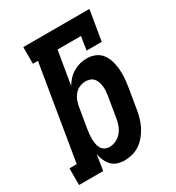

<svg xmlns="http://www.w3.org/2000/svg" viewBox="-197 -842 876 958"><g transform="rotate(-30 240.5 -363.5)"><path d="M240 8Q219 8 199.5 1.5Q180 -5 167 -19Q154 -33 146 -51Q138 -69 134 -89L120 0H-19V-96H23L113 -639H84V-735H465L436 -562H349L361 -639H226L194 -448Q205 -466 219.5 -481.5Q234 -497 252 -507.5Q270 -518 289.5 -523Q309 -528 329 -528Q355 -528 377.5 -518.5Q400 -509 414 -490Q428 -471 435 -447.5Q442 -424 444 -399Q446 -374 444 -348.5Q442 -323 438 -298L418 -178Q414 -155 407.5 -133Q401 -111 390 -90Q379 -69 363.5 -50Q348 -31 328 -17.5Q308 -4 285 2Q262 8 240 8ZM208 -88Q227 -88 246 -97Q265 -106 278 -121.5Q291 -137 298 -155.5Q305 -174 308 -193L328 -313Q330 -327 331 -340.5Q332 -354 330.5 -366.5Q329 -379 325 -391.5Q321 -404 313 -413.5Q305 -423 292.5 -427.5Q280 -432 267 -432Q250 -432 233 -425Q216 -418 204 -404Q192 -390 185.5 -373.5Q179 -357 176 -340L156 -220Q154 -206 152.5 -192Q151 -178 151.5 -164Q152 -150 154.5 -136.5Q157 -123 163.5 -112Q170 -101 182 -94.5Q194 -88 208 -88Z"/></g></svg>

Font: Iosevka Gothic
Style: Bold Italic
Weight: 700
Italic angle: -9°
Monospace: yes
Designer: Belleve Invis
Foundry: Belleve Invis
Version: Version 15.5.1; ttfautohint (v1.8.4)